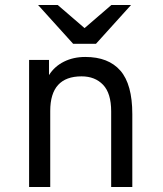

<svg xmlns="http://www.w3.org/2000/svg" viewBox="-20 -752 656 772"><path d="M512 -293V0H427V-304Q427 -377 394.5 -411Q362 -445 308 -445Q182 -445 182 -306V0H97V-511H177V-450Q199 -485 237 -504Q275 -523 323 -523Q416 -523 464 -468Q512 -413 512 -293ZM274 -576 133 -732H212L320 -639L428 -732H507L366 -576Z"/></svg>

Font: Overpass Mono
Style: Regular
Weight: 400
Monospace: yes
Designer: Delve Withrington, Dave Bailey
Foundry: Delve Fonts
Version: Version 1.000;DELV;Overpass